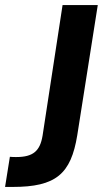

<svg xmlns="http://www.w3.org/2000/svg" viewBox="-130 -534 406 758"><path d="M-110 204C-100 204 -89 204 -80 204C91 204 150 153 175 0L256 -514H117L38 2C28 62 1 86 -66 86C-74 86 -82 86 -91 85Z"/></svg>

Font: Arthouse Owned
Style: Bold Italic
Weight: 700
Italic angle: -10°
Designer: Jeremy Tribby
Foundry: Tribby Type
Version: Version 1.000;PS 001.000;hotconv 1.0.88;makeotf.lib2.5.64775